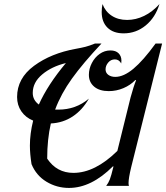

<svg xmlns="http://www.w3.org/2000/svg" viewBox="-20 -914 817 944"><path d="M625 -92Q612 -38 612 -14Q612 -6 614 0H502Q513 -14 520 -32Q527 -50 537 -92L538 -96H535Q429 10 319 10Q259 10 208.5 -20.5Q158 -51 135 -107Q127 -158 127 -198Q127 -257 143 -321Q106 -336 85 -366.5Q64 -397 64 -437Q64 -529 147.5 -590.5Q231 -652 353 -674Q381 -679 400.5 -684Q420 -689 447 -700H479Q388 -603 334 -528Q280 -453 251 -375H267Q353 -375 417 -429Q385 -373 337.5 -341.5Q290 -310 230 -307Q212 -229 212 -134Q259 -64 341 -64Q447 -64 557 -172L622 -435Q637 -490 649 -519L646 -521Q621 -495 586.5 -480.5Q552 -466 515 -466Q469 -466 443 -488Q417 -510 417 -546Q417 -576 431.5 -604Q446 -632 470 -649Q494 -666 523 -666Q549 -666 563 -652Q577 -638 577 -616Q577 -607 576 -602Q565 -622 545 -622Q525 -622 512 -606.5Q499 -591 499 -573Q499 -556 512.5 -546Q526 -536 547 -536Q588 -536 636 -576Q684 -616 745 -700H777ZM171 -400Q215 -498 304 -604Q234 -587 187.5 -548Q141 -509 141 -457Q141 -422 171 -400ZM480 -855Q480 -875 484 -894Q498 -857 529.5 -836.5Q561 -816 605 -816Q648 -816 689 -836Q730 -856 764 -894Q744 -828 696.5 -789Q649 -750 588 -750Q537 -750 508.5 -778Q480 -806 480 -855Z"/></svg>

Font: Srisakdi
Style: Bold
Weight: 700
Designer: Cadson Demak Co.,Ltd.
Foundry: Cadson Demak Co.,Ltd.
Version: Version 1.000